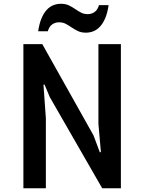

<svg xmlns="http://www.w3.org/2000/svg" viewBox="-20 -1002 769 1022"><path d="M104.5 -767.1H205.1L478 -280.8L511.2 -191.9H517.1L503.9 -342.8V-767.1H623.5V0H523.9L245.1 -484.9L217.3 -551.3H211.4L224.1 -372.6V0H104.5ZM437.5 -828.1Q412.6 -828.1 394.8 -836.7Q377 -845.2 361.6 -855.7Q346.2 -866.2 330.6 -874.8Q314.9 -883.3 293.9 -883.3Q273.9 -883.3 257.8 -872.1Q241.7 -860.8 234.4 -835.4H183.1Q189 -875.5 200.7 -903.6Q212.4 -931.6 228.3 -949Q244.1 -966.3 263.4 -974.1Q282.7 -981.9 304.2 -981.9Q329.1 -981.9 346.7 -973.4Q364.3 -964.8 379.6 -954.3Q395 -943.8 410.6 -935.3Q426.3 -926.8 447.3 -926.8Q467.3 -926.8 483.4 -938Q499.5 -949.2 506.8 -974.6H558.1Q552.2 -934.1 540.5 -906.2Q528.8 -878.4 512.9 -861.1Q497.1 -843.8 477.8 -835.9Q458.5 -828.1 437.5 -828.1Z"/></svg>

Font: Tauri
Style: Regular
Weight: 400
Designer: Yvonne Schüttler
Foundry: Yvonne Schüttler
Version: Version 1.003; ttfautohint (v0.93.8-669f) -l 13 -r 13 -G 200